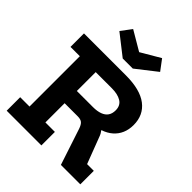

<svg xmlns="http://www.w3.org/2000/svg" viewBox="-275 -1177 1333 1333"><g transform="rotate(45 391.5 -511.0)"><path d="M493.5 -418.8Q534.4 -409.7 564.6 -386.7Q594.8 -363.7 605.6 -334.7L682.6 -132.5H748.5V0H557.8L469.6 -267.4Q459.2 -297.8 444.9 -309.5Q430.5 -321.2 402 -321.2H344.7ZM301 -626.5V-758.9H436Q577.3 -758.9 648.4 -704.4Q719.5 -649.9 719.5 -552.7Q719.5 -507.5 703.8 -471.5Q688.1 -435.4 658.4 -409.7Q628.8 -384 587 -370V-353L443.7 -321.2H234V-441.3H431Q472.6 -441.3 501.2 -451.9Q529.9 -462.4 544.5 -483.5Q559.1 -504.7 559.1 -536.7Q559.1 -583.9 524.3 -605.2Q489.4 -626.5 432 -626.5ZM25.6 -626.5V-758.9H364.9V-626.5H273.2V-132.5H366.3V0H25.6V-132.5H117.2V-626.5ZM437.8 -825.9 588.5 -943.7 530.5 -1021.1 388.4 -937.7 245.5 -1021.8 187.6 -944.4 339 -825.9Z"/></g></svg>

Font: Hepta Slab ExtraLight
Style: Regular
Weight: 200
Designer: Michael LaGattuta
Foundry: Michael LaGattuta
Version: Version 1.100